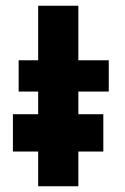

<svg xmlns="http://www.w3.org/2000/svg" viewBox="-20 -649 434 669"><path d="M113 -629H253V-439H359V-330H253V0H113V-330H45V-439H113ZM25 -251H340V-121H25Z"/></svg>

Font: Reem Kufi Fun
Style: Bold
Weight: 700
Designer: Khaled Hosny
Version: Version 1.005